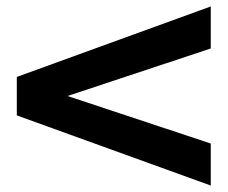

<svg xmlns="http://www.w3.org/2000/svg" viewBox="-20 -597 704 594"><path d="M632 -577V-447L189 -300L632 -153V-23L32 -240V-359Z"/></svg>

Font: Martel Sans Heavy
Style: Regular
Weight: 900
Designer: Dan Reynolds and Mathieu Réguer
Foundry: Dan Reynolds and Mathieu Réguer
Version: Version 1.001;PS 001.001;hotconv 1.0.70;makeotf.lib2.5.58329